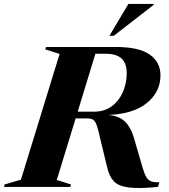

<svg xmlns="http://www.w3.org/2000/svg" viewBox="-70 -955 862 981"><path d="M220 -35.5 292.5 -12.5 289.5 0H-49.5L-46.5 -12.5L37 -37L234.5 -679.5L161.5 -702.5L165 -715H521.5Q640.5 -715 695.2 -676Q750 -637 750 -570.5Q750 -486 681.5 -429.5Q613 -373 483.5 -367.5Q538 -363 568.2 -334Q598.5 -305 614 -251.5L658.5 -98.5Q668 -66 678 -49.8Q688 -33.5 703.2 -28.2Q718.5 -23 744.5 -23.5L737 0Q641 9.5 588.5 3Q536 -3.5 512.2 -28.2Q488.5 -53 478 -98.5L443.5 -240.5Q433 -290 424.8 -313.2Q416.5 -336.5 405.8 -343.2Q395 -350 376.5 -350H316.5ZM410.5 -384.5Q464 -384.5 501.2 -412.2Q538.5 -440 558 -485Q577.5 -530 577.5 -582Q577.5 -630 551.8 -655.2Q526 -680.5 468 -680.5H417.5L327 -384.5ZM489 -772 586 -935H715.5V-930.5L511 -772Z"/></svg>

Font: Newsreader 72pt
Style: Bold Italic
Weight: 700
Italic angle: -17°
Designer: Hugues Gentile
Foundry: Production Type
Version: Version 1.003; ttfautohint (v1.8.3)